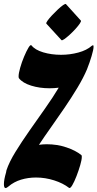

<svg xmlns="http://www.w3.org/2000/svg" viewBox="-40 -945 498 981"><path d="M405 -592Q386 -547 355.5 -496.5Q325 -446 290 -394.5Q255 -343 220.5 -294.5Q186 -246 159 -205Q178 -208 199 -208Q252 -208 299.5 -192Q347 -176 375 -153Q378 -152 378 -144Q378 -129 370 -101.5Q362 -74 351 -45.5Q340 -17 329.5 1Q319 19 313 15Q282 -9 236.5 -23.5Q191 -38 144 -38Q104 -38 67.5 -27Q31 -16 3 8Q-7 16 -11 16Q-20 16 -20 -4Q-20 -27 -9 -64Q-9 -67 -7 -75Q7 -117 39 -169Q71 -221 111 -278Q151 -335 190.5 -391Q230 -447 260 -497Q237 -494 213 -494Q162 -494 119 -507.5Q76 -521 57 -545Q55 -547 55 -555Q55 -570 63 -598.5Q71 -627 83 -655.5Q95 -684 105.5 -701.5Q116 -719 121 -713Q139 -690 181 -677.5Q223 -665 272 -665Q317 -665 360 -676.5Q403 -688 429 -711Q434 -714 435 -714Q438 -714 438 -706Q438 -692 428 -658.5Q418 -625 406 -595Q406 -594 405 -592ZM297 -924 373 -840Q376 -837 368 -825Q360 -813 345.5 -797Q331 -781 315.5 -767Q300 -753 288.5 -745Q277 -737 274 -740L197 -824Q194 -827 202.5 -839Q211 -851 225.5 -866.5Q240 -882 255.5 -896.5Q271 -911 282.5 -919Q294 -927 297 -924Z"/></svg>

Font: Ga Maamli
Style: Regular
Weight: 400
Designer: Afotey Clement Nii Odai, Ama Asantewa Diaka, David Abbey-Thompson
Foundry: Sorkin Type Co.
Version: Version 1.000; ttfautohint (v1.8.4.7-5d5b)